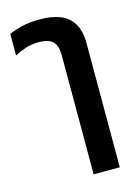

<svg xmlns="http://www.w3.org/2000/svg" viewBox="-117 -626 657 900"><g transform="rotate(-15 212.0 -176.5)"><path d="M223 207V-100H350V207ZM223 0V-372Q223 -417 202.5 -437.5Q182 -458 134 -458Q100 -458 71 -448.5Q42 -439 16 -425V-530Q37 -540 76 -550Q115 -560 168 -560Q222 -560 263 -544.5Q304 -529 327 -492.5Q350 -456 350 -394V0Z"/></g></svg>

Font: Noto Sans Thai SemiBold
Style: Regular
Weight: 600
Version: Version 2.001